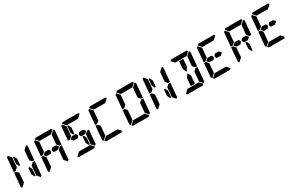

<svg xmlns="http://www.w3.org/2000/svg" viewBox="269 -3000 7621 5001"><g transform="rotate(-30 4080.0 -500.0)"><path d="M162 -515 158 -510H100L136 -924L170 -955L255 -862L240 -698L231 -590L230 -576ZM192 -144 191 -138 90 -45 62 -76 98 -490H156L160 -485L216 -424L213 -384L206 -302ZM654 -485 658 -489H716L680 -76L646 -45L561 -138L562 -144L576 -302L584 -396L586 -424ZM726 -955 754 -924 718 -510H660L656 -514L600 -575L601 -586L610 -698L624 -856L625 -862ZM559 -338 542 -144H511L467 -234L483 -418H520ZM257 -662 274 -856H305L349 -766L333 -582H296Z M978 -515 974 -510H916L952 -924L986 -955L1071 -862L1056 -698L1047 -590L1046 -576ZM1398 -562 1456 -499 1390 -438H1362H1326H1267L1236 -500L1277 -562H1336H1373ZM1008 -144 1007 -138 906 -45 878 -76 914 -490H972L976 -485L1032 -424L1029 -384L1022 -302ZM1470 -485 1474 -489H1532L1496 -76L1462 -45L1377 -138L1378 -144L1392 -302L1400 -396L1402 -424ZM1542 -955 1570 -924 1534 -510H1476L1472 -514L1416 -575L1417 -586L1426 -698L1440 -856L1441 -862ZM1001 -969 1035 -1000H1206H1330H1501L1529 -969L1428 -876H1403H1319H1195H1111H1092H1086ZM1181 -562 1212 -500 1171 -438H1112H1075H1048L991 -500L1058 -562H1085H1122Z M1794 -515 1790 -510H1732L1768 -924L1802 -955L1887 -862L1872 -698L1863 -590L1862 -576ZM2214 -562 2272 -499 2206 -438H2178H2142H2083L2052 -500L2093 -562H2152H2189ZM2286 -485 2290 -489H2348L2312 -76L2278 -45L2193 -138L2194 -144L2208 -302L2216 -396L2218 -424ZM2191 -338 2174 -144H2143L2099 -234L2115 -418H2152ZM2263 -31 2229 0H2058H1934H1763L1735 -31L1836 -124H1861H1945H2069H2153H2178ZM1817 -969 1851 -1000H2022H2146H2317L2345 -969L2244 -876H2219H2135H2011H1927H1908H1902ZM1997 -562 2028 -500 1987 -438H1928H1891H1864L1807 -500L1874 -562H1901H1938ZM1889 -662 1906 -856H1937L1981 -766L1965 -582H1928Z M2610 -515 2606 -510H2548L2584 -924L2618 -955L2703 -862L2688 -698L2679 -590L2678 -576ZM2640 -144 2639 -138 2538 -45 2510 -76 2546 -490H2604L2608 -485L2664 -424L2661 -384L2654 -302ZM3079 -31 3045 0H2874H2750H2579L2551 -31L2652 -124H2677H2761H2885H2969H2994ZM2633 -969 2667 -1000H2838H2962H3133L3161 -969L3060 -876H3035H2951H2827H2743H2724H2718Z M3426 -515 3422 -510H3364L3400 -924L3434 -955L3519 -862L3504 -698L3495 -590L3494 -576ZM3456 -144 3455 -138 3354 -45 3326 -76 3362 -490H3420L3424 -485L3480 -424L3477 -384L3470 -302ZM3918 -485 3922 -489H3980L3944 -76L3910 -45L3825 -138L3826 -144L3840 -302L3848 -396L3850 -424ZM3990 -955 4018 -924 3982 -510H3924L3920 -514L3864 -575L3865 -586L3874 -698L3888 -856L3889 -862ZM3895 -31 3861 0H3690H3566H3395L3367 -31L3468 -124H3493H3577H3701H3785H3810ZM3449 -969 3483 -1000H3654H3778H3949L3977 -969L3876 -876H3851H3767H3643H3559H3540H3534Z M4242 -515 4238 -510H4180L4216 -924L4250 -955L4335 -862L4320 -698L4311 -590L4310 -576ZM4272 -144 4271 -138 4170 -45 4142 -76 4178 -490H4236L4240 -485L4296 -424L4293 -384L4286 -302ZM4734 -485 4738 -489H4796L4760 -76L4726 -45L4641 -138L4642 -144L4656 -302L4664 -396L4666 -424ZM4806 -955 4834 -924 4798 -510H4740L4736 -514L4680 -575L4681 -586L4690 -698L4704 -856L4705 -862ZM4639 -338 4622 -144H4591L4547 -234L4563 -418H4600ZM4337 -662 4354 -856H4385L4429 -766L4413 -582H4376Z M5550 -485 5554 -489H5612L5576 -76L5542 -45L5457 -138L5458 -144L5472 -302L5480 -396L5482 -424ZM5622 -955 5650 -924 5614 -510H5556L5552 -514L5496 -575L5497 -586L5506 -698L5520 -856L5521 -862ZM5262 -731 5273 -856H5397L5386 -731L5377 -628L5306 -521L5253 -628ZM5527 -31 5493 0H5322H5198H5027L4999 -31L5100 -124H5125H5209H5333H5417H5442ZM5081 -969 5115 -1000H5286H5410H5581L5609 -969L5508 -876H5483H5399H5275H5191H5172H5166ZM5346 -269 5335 -144H5211L5222 -269L5231 -372L5302 -479L5355 -372Z M5874 -515 5870 -510H5812L5848 -924L5882 -955L5967 -862L5952 -698L5943 -590L5942 -576ZM6294 -562 6352 -499 6286 -438H6258H6222H6163L6132 -500L6173 -562H6232H6269ZM5904 -144 5903 -138 5802 -45 5774 -76 5810 -490H5868L5872 -485L5928 -424L5925 -384L5918 -302ZM6343 -31 6309 0H6138H6014H5843L5815 -31L5916 -124H5941H6025H6149H6233H6258ZM5897 -969 5931 -1000H6102H6226H6397L6425 -969L6324 -876H6299H6215H6091H6007H5988H5982ZM6077 -562 6108 -500 6067 -438H6008H5971H5944L5887 -500L5954 -562H5981H6018Z M6690 -515 6686 -510H6628L6664 -924L6698 -955L6783 -862L6768 -698L6759 -590L6758 -576ZM7110 -562 7168 -499 7102 -438H7074H7038H6979L6948 -500L6989 -562H7048H7085ZM6720 -144 6719 -138 6618 -45 6590 -76 6626 -490H6684L6688 -485L6744 -424L6741 -384L6734 -302ZM7254 -955 7282 -924 7246 -510H7188L7184 -514L7128 -575L7129 -586L7138 -698L7152 -856L7153 -862ZM7087 -338 7070 -144H7039L6995 -234L7011 -418H7048ZM6713 -969 6747 -1000H6918H7042H7213L7241 -969L7140 -876H7115H7031H6907H6823H6804H6798ZM6893 -562 6924 -500 6883 -438H6824H6787H6760L6703 -500L6770 -562H6797H6834Z M7506 -515 7502 -510H7444L7480 -924L7514 -955L7599 -862L7584 -698L7575 -590L7574 -576ZM7926 -562 7984 -499 7918 -438H7890H7854H7795L7764 -500L7805 -562H7864H7901ZM7536 -144 7535 -138 7434 -45 7406 -76 7442 -490H7500L7504 -485L7560 -424L7557 -384L7550 -302ZM7975 -31 7941 0H7770H7646H7475L7447 -31L7548 -124H7573H7657H7781H7865H7890ZM7529 -969 7563 -1000H7734H7858H8029L8057 -969L7956 -876H7931H7847H7723H7639H7620H7614ZM7709 -562 7740 -500 7699 -438H7640H7603H7576L7519 -500L7586 -562H7613H7650Z"/></g></svg>

Font: DSEG14 Classic
Style: Bold Italic
Weight: 700
Italic angle: -5°
Designer: Keshikan(Twitter:@keshinomi_88pro)
Version: Version 0.46